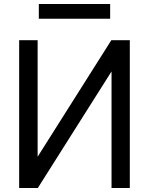

<svg xmlns="http://www.w3.org/2000/svg" viewBox="-20 -932 734 954"><path d="M625 2H534.2V-577.1L168 2H75.2V-732.4H167V-153.3L533.2 -732.4H625ZM172.9 -838.9V-912.1H527.3V-838.9Z"/></svg>

Font: Nasu
Style: Regular
Weight: 400
Designer: Ryoko NISHIZUKA (kana &amp; ideographs); Paul D. Hunt (Latin, Greek &amp; Cyrillic); Wenlong ZHANG (bopomofo); Sandoll C
Version: Version 2014.1215